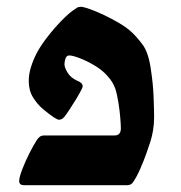

<svg xmlns="http://www.w3.org/2000/svg" viewBox="-20 -547 534 567"><path d="M53.2 0Q43.5 0 40 -3.4Q36.6 -6.8 36.6 -11.7Q36.6 -23.4 45.7 -46.9Q54.7 -70.3 66.9 -94.5Q79.1 -118.7 88.4 -132.8Q92.3 -139.2 97.4 -143.1Q102.5 -147 111.3 -147H318.4Q336.9 -147 336.9 -168Q336.9 -178.2 335.2 -199Q333.5 -219.7 329.8 -243.4Q326.2 -267.1 320.3 -285.6Q317.4 -293.9 311.8 -303.5Q306.2 -313 296.4 -323.7Q281.2 -340.8 258.3 -354.2Q235.4 -367.7 214.6 -375.5Q193.8 -383.3 184.6 -383.3Q176.8 -383.3 173.6 -374.5Q170.4 -365.7 170.4 -357.4Q170.4 -347.2 179.7 -332.3Q189 -317.4 207 -309.1Q224.1 -302.7 224.1 -292.5Q224.1 -290 222.9 -287.6Q221.7 -285.2 220.7 -282.7Q215.8 -272.5 205.6 -255.6Q195.3 -238.8 185.1 -223.1Q174.8 -207.5 169.4 -201.2Q163.1 -193.4 153.8 -193.4Q149.9 -193.4 137.7 -201.2Q124.5 -210.4 107.4 -224.6Q90.3 -238.8 77.6 -259.3Q64.9 -279.8 64.9 -308.1Q64.9 -327.6 71.3 -348.4Q77.6 -369.1 88.4 -390.1Q99.6 -411.6 120.1 -438Q140.6 -464.4 162.8 -487.1Q185.1 -509.8 201.2 -520Q202.6 -521 207 -523.9Q211.4 -526.9 218.8 -526.9Q226.1 -526.9 244.9 -520.3Q263.7 -513.7 286.9 -502.7Q310.1 -491.7 332 -478.8Q354 -465.8 367.7 -453.1Q382.8 -439.5 400.9 -415.5Q418.9 -391.6 425.8 -340.3Q432.1 -299.3 433.6 -260.3Q435.1 -221.2 435.1 -199.7Q435.1 -180.7 432.1 -162.8Q429.2 -145 424.3 -129.4Q419.9 -115.2 411.9 -92.8Q403.8 -70.3 393.8 -47.6Q383.8 -24.9 373.5 -9.8Q367.7 0 355 0Z"/></svg>

Font: David Libre
Style: Bold
Weight: 700
Designer: Ismar David, J. Victor Gaultney, Annie Olsen and Meir Sadan
Foundry: Monotype Imaging Inc. & SIL International
Version: Version 1.100; ttfautohint (v1.8.4.7-5d5b)